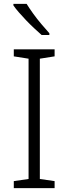

<svg xmlns="http://www.w3.org/2000/svg" viewBox="-20 -968 351 988"><path d="M261 0H51V-36L127 -47V-666L51 -678V-714H261V-678L185 -666V-47L261 -36ZM117 -948Q130 -927 150 -899Q170 -871 193 -844Q216 -817 234 -797V-788H194Q176 -804 155 -823.5Q134 -843 114 -864Q94 -885 77 -904.5Q60 -924 49 -940V-948Z"/></svg>

Font: Noto Sans Armenian Light
Style: Regular
Weight: 300
Designer: Monotype Design Team
Foundry: Monotype Imaging Inc.
Version: Version 2.007